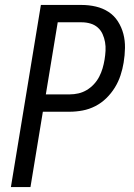

<svg xmlns="http://www.w3.org/2000/svg" viewBox="-20 -755 540 775"><path d="M24 0 145 -735H310Q339 -735 367 -728.5Q395 -722 418 -707Q441 -692 456 -668.5Q471 -645 478 -618Q485 -591 484.5 -561.5Q484 -532 479 -502Q475 -477 466.5 -451Q458 -425 443.5 -401.5Q429 -378 409 -358.5Q389 -339 364.5 -326.5Q340 -314 313.5 -309Q287 -304 261 -304H153L103 0ZM165 -374H261Q279 -374 296.5 -378Q314 -382 330 -391.5Q346 -401 359 -415Q372 -429 380.5 -445.5Q389 -462 394 -479Q399 -496 402 -514Q405 -532 406 -550Q407 -568 404 -585Q401 -602 394 -617.5Q387 -633 374.5 -644Q362 -655 345 -660Q328 -665 310 -665H213Z"/></svg>

Font: Iosevka Fixed
Style: Italic
Weight: 400
Italic angle: -9°
Monospace: yes
Designer: Belleve Invis
Foundry: Belleve Invis
Version: Version 33.2.4